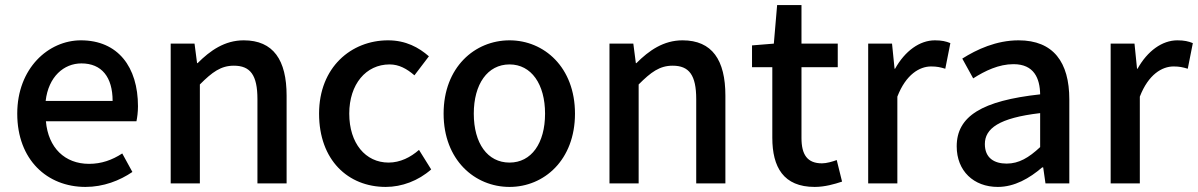

<svg xmlns="http://www.w3.org/2000/svg" viewBox="-20 -723 4723 757"><path d="M317 14C388 14 452 -11 502 -45L462 -118C422 -92 380 -77 331 -77C236 -77 170 -140 161 -245H518C521 -259 524 -281 524 -304C524 -459 445 -564 299 -564C171 -564 48 -454 48 -275C48 -93 166 14 317 14ZM160 -325C171 -421 232 -473 301 -473C381 -473 424 -419 424 -325Z M653 0H768V-390C817 -439 851 -464 902 -464C967 -464 995 -427 995 -332V0H1110V-346C1110 -486 1058 -564 941 -564C866 -564 809 -524 759 -474H757L747 -551H653Z M1501 14C1564 14 1629 -10 1680 -55L1632 -132C1599 -103 1558 -82 1512 -82C1421 -82 1357 -158 1357 -275C1357 -391 1423 -469 1516 -469C1553 -469 1584 -452 1614 -426L1671 -501C1631 -536 1580 -564 1510 -564C1365 -564 1238 -458 1238 -275C1238 -92 1352 14 1501 14Z M1989 14C2125 14 2247 -92 2247 -275C2247 -458 2125 -564 1989 -564C1852 -564 1729 -458 1729 -275C1729 -92 1852 14 1989 14ZM1989 -82C1902 -82 1848 -158 1848 -275C1848 -391 1902 -469 1989 -469C2075 -469 2129 -391 2129 -275C2129 -158 2075 -82 1989 -82Z M2383 0H2498V-390C2547 -439 2581 -464 2632 -464C2697 -464 2725 -427 2725 -332V0H2840V-346C2840 -486 2788 -564 2671 -564C2596 -564 2539 -524 2489 -474H2487L2477 -551H2383Z M3192 14C3232 14 3270 3 3300 -7L3279 -92C3263 -86 3239 -79 3221 -79C3163 -79 3140 -113 3140 -179V-458H3283V-551H3140V-703H3044L3031 -551L2945 -544V-458H3025V-180C3025 -64 3069 14 3192 14Z M3403 0H3518V-342C3552 -430 3606 -461 3651 -461C3674 -461 3687 -458 3707 -452L3727 -553C3710 -560 3693 -564 3666 -564C3606 -564 3548 -522 3509 -452H3507L3497 -551H3403Z M3914 14C3980 14 4039 -20 4089 -63H4093L4102 0H4196V-331C4196 -478 4133 -564 3996 -564C3908 -564 3831 -528 3774 -492L3817 -414C3864 -444 3918 -470 3976 -470C4057 -470 4080 -414 4081 -351C3852 -326 3752 -265 3752 -146C3752 -49 3819 14 3914 14ZM3949 -78C3900 -78 3863 -100 3863 -155C3863 -216 3918 -258 4081 -277V-143C4036 -101 3997 -78 3949 -78Z M4359 0H4474V-342C4508 -430 4562 -461 4607 -461C4630 -461 4643 -458 4663 -452L4683 -553C4666 -560 4649 -564 4622 -564C4562 -564 4504 -522 4465 -452H4463L4453 -551H4359Z"/></svg>

Font: Noto Sans TC Medium
Style: Regular
Weight: 500
Designer: Ryoko NISHIZUKA 西塚涼子 (kana, bopomofo & ideographs); Paul D. Hunt (Latin, Greek & Cyrillic); Sandoll Communications 산돌커뮤니
Foundry: Adobe
Version: Version 2.004;hotconv 1.0.118;makeotfexe 2.5.65603